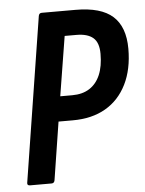

<svg xmlns="http://www.w3.org/2000/svg" viewBox="-49 -695 557 736"><g transform="rotate(-5 229.0 -327.5)"><path d="M37 0Q25 0 27 -11L127 -644Q129 -655 139 -655H269Q367 -655 412.5 -614Q458 -573 458 -489Q458 -410 429.5 -352.5Q401 -295 348.5 -264.5Q296 -234 222 -234H167L132 -11Q130 0 120 0ZM182 -330H228Q268 -330 295 -347.5Q322 -365 336 -398Q350 -431 350 -479Q350 -522 328.5 -540.5Q307 -559 264 -559H219Z"/></g></svg>

Font: Sofia Sans Condensed
Style: Bold Italic
Weight: 700
Italic angle: -9°
Version: Version 4.100